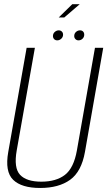

<svg xmlns="http://www.w3.org/2000/svg" viewBox="-20 -906 520 930"><path d="M174.5 4.5Q264.5 4.5 319.5 -35Q374.5 -74.5 391.5 -170L480 -674.5H440L352.5 -177.5Q337.5 -92.5 294.8 -59.2Q252 -26 180 -26Q108.5 -26 77.2 -59.2Q46 -92.5 61 -177.5L149 -674.5H109L20 -170Q3 -74.5 43.8 -35Q84.5 4.5 174.5 4.5ZM257.5 -710.5Q268 -710.5 276.8 -718.5Q285.5 -726.5 285.5 -738Q285.5 -747.5 279.5 -753.2Q273.5 -759 264.5 -759Q254 -759 245.2 -751.2Q236.5 -743.5 236.5 -731.5Q236.5 -722.5 242.2 -716.5Q248 -710.5 257.5 -710.5ZM360 -710.5Q371.5 -710.5 379.8 -718.5Q388 -726.5 388 -738Q388 -747.5 382.5 -753.2Q377 -759 367.5 -759Q356.5 -759 348 -751.2Q339.5 -743.5 339.5 -731.5Q339.5 -722.5 345.5 -716.5Q351.5 -710.5 360 -710.5ZM264.5 -821.5H291.5L366 -885.5H330Z"/></svg>

Font: Anybody SemiCondensed ExtraLight
Style: Italic
Weight: 250
Width: 4
Italic angle: -10°
Version: Version 1.113;gftools[0.9.25]